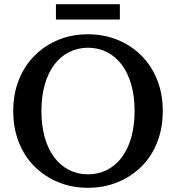

<svg xmlns="http://www.w3.org/2000/svg" viewBox="-20 -883 837 913"><path d="M398 10Q322 10 257.5 -16.5Q193 -43 144.5 -91Q96 -139 69.5 -206.5Q43 -274 43 -355Q43 -436 69.5 -503Q96 -570 144.5 -618.5Q193 -667 257.5 -693.5Q322 -720 398 -720Q474 -720 539 -693.5Q604 -667 652.5 -618.5Q701 -570 727.5 -503Q754 -436 754 -355Q754 -274 727.5 -206.5Q701 -139 652.5 -91Q604 -43 539 -16.5Q474 10 398 10ZM398 -54Q447 -54 488 -74.5Q529 -95 558.5 -134Q588 -173 604 -229Q620 -285 620 -355Q620 -425 604 -481Q588 -537 558.5 -576Q529 -615 488 -635.5Q447 -656 398 -656Q350 -656 309 -635.5Q268 -615 238.5 -576Q209 -537 193 -481Q177 -425 177 -355Q177 -285 193 -229Q209 -173 238.5 -134Q268 -95 309 -74.5Q350 -54 398 -54ZM246 -863H550V-790H246Z"/></svg>

Font: Roboto Serif 36pt Medium
Style: Regular
Weight: 500
Designer: Greg Gazdowicz
Foundry: Commercial Type
Version: Version 1.008